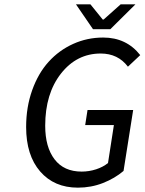

<svg xmlns="http://www.w3.org/2000/svg" viewBox="-20 -843 659 875"><path d="M403.8 -710 326.2 -823.2H392.1L448.2 -753.9H452.1L529.8 -823.2H597.2L482.9 -710ZM335 12.2Q227.1 12.2 163.1 -61.5Q99.1 -135.3 99.1 -264.2Q99.1 -355 126.7 -432.1Q154.3 -509.3 201.7 -561.5Q249 -613.8 313.2 -642.8Q377.4 -671.9 450.2 -671.9Q556.2 -671.9 619.1 -591.8L563 -539.1Q517.6 -599.1 439 -599.1Q329.6 -599.1 257.8 -507.6Q186 -416 186 -270Q186 -172.4 228.8 -116.7Q271.5 -61 352.1 -61Q386.2 -61 418.2 -71.5Q450.2 -82 472.2 -100.1L499 -272.9H368.2L378.9 -341.8H586.9L543 -64Q503.4 -30.3 449.5 -9Q395.5 12.2 335 12.2Z"/></svg>

Font: Office Code Pro D Italic
Style: Regular
Weight: 400
Italic angle: -9°
Designer: Nathan Rutzky & Paul D. Hunt
Foundry: Adobe Systems Incorporated
Version: Version 1.004;PS 001.004;hotconv 1.0.70;makeotf.lib2.5.58329